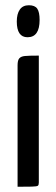

<svg xmlns="http://www.w3.org/2000/svg" viewBox="-20 -712 215 732"><path d="M90 -692Q113 -692 122 -679Q131 -666 131 -636Q131 -570 85 -570Q44 -570 44 -630Q44 -659 55.5 -675.5Q67 -692 90 -692ZM47 0V-463Q47 -482 53.5 -489.5Q60 -497 75 -498.5Q90 -500 128 -500V-16Q128 -7 124.5 -4Q121 -1 101 -0.5Q81 0 47 0Z"/></svg>

Font: Yanone Kaffeesatz
Style: Regular
Weight: 400
Designer: Yanone (Cyrillic: Daniel Pouzeot & Huerta Tipografica)
Foundry: Yanone
Version: Version 1.100;PS 001.100;hotconv 1.0.70;makeotf.lib2.5.58329